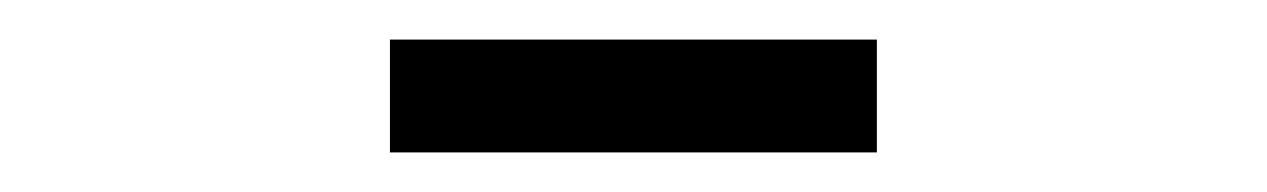

<svg xmlns="http://www.w3.org/2000/svg" viewBox="-20 -678 640 97"><path d="M177 -658H423V-601H177Z"/></svg>

Font: Office Code Pro
Style: Regular
Weight: 400
Designer: Nathan Rutzky & Paul D. Hunt
Foundry: Adobe Systems Incorporated
Version: Version 1.004